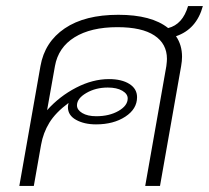

<svg xmlns="http://www.w3.org/2000/svg" viewBox="-20 -616 692 636"><path d="M563 -496Q583 -467 583 -428Q583 -414 580 -397L510 0H461L531 -397Q533 -413 533 -421Q533 -471 491.5 -498.5Q450 -526 369 -526Q281 -526 227 -492.5Q173 -459 162 -397L136 -251Q177 -297 232 -325.5Q287 -354 341 -354Q383 -354 408.5 -338Q434 -322 434 -294Q434 -255 395 -229.5Q356 -204 298 -204Q259 -204 232 -219Q205 -234 205 -261Q205 -265 207 -275Q164 -243 143.5 -209.5Q123 -176 116 -136L92 0H44L114 -397Q128 -477 194.5 -522Q261 -567 372 -567Q482 -567 537 -523Q585 -535 603 -596H652Q631 -519 563 -496ZM235 -267Q235 -252 252.5 -241.5Q270 -231 299 -231Q342 -231 372.5 -248.5Q403 -266 403 -290Q403 -305 385 -315.5Q367 -326 337 -326Q297 -326 266 -308Q235 -290 235 -267Z"/></svg>

Font: KoHo Light
Style: Italic
Weight: 300
Italic angle: -10°
Version: Version 1.000; ttfautohint (v1.6)